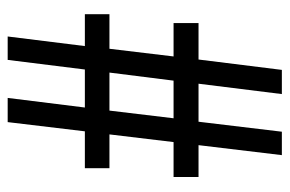

<svg xmlns="http://www.w3.org/2000/svg" viewBox="-147 -607 754 500"><g transform="rotate(-90 230.0 -357.0)"><path d="M353 -449 333 -282H420V-217H325L298 0H235L262 -217H163L137 0H76L102 -217H19V-282H110L130 -449H42V-513H138L162 -714H225L200 -513H299L324 -714H385L360 -513H443V-449ZM172 -282H270L291 -449H192Z"/></g></svg>

Font: Noto Sans Myanmar ExtraCondensed
Style: Regular
Weight: 400
Width: 2
Designer: Monotype Design Team
Foundry: Monotype Imaging Inc.
Version: Version 2.107; ttfautohint (v1.8.4.7-5d5b)